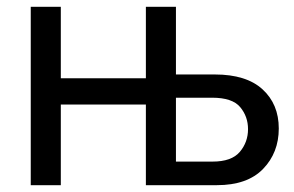

<svg xmlns="http://www.w3.org/2000/svg" viewBox="-20 -542 861 562"><path d="M70 0V-522H158V-313H407V-522H495V-324H609Q701 -324 748.5 -280.5Q796 -237 796 -166Q796 -95 750 -47.5Q704 0 615 0H407V-236H158V0ZM495 -69H602Q658 -69 682 -97.5Q706 -126 706 -164Q706 -201 683 -228.5Q660 -256 601 -256H495Z"/></svg>

Font: Raleway Medium
Style: Regular
Weight: 500
Designer: Matt McInerney, Pablo Impallari, Rodrigo Fuenzalida
Foundry: Matt McInerney, Pablo Impallari, Rodrigo Fuenzalida
Version: Version 4.026